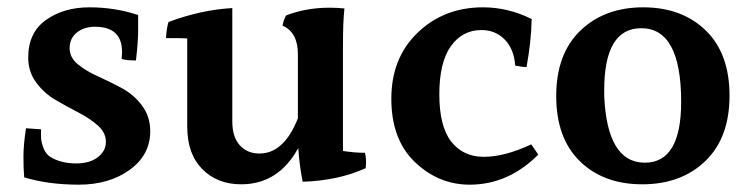

<svg xmlns="http://www.w3.org/2000/svg" viewBox="-20 -538 2042 524"><path d="M57 -381Q57 -449 105.5 -483.5Q154 -518 224 -518Q294 -518 357 -497Q357 -485 357 -454.5Q357 -424 351 -373Q325 -373 312 -377Q313 -388 313 -397Q313 -465 239 -465Q209 -465 189.5 -449Q170 -433 170 -407Q170 -381 192.5 -362.5Q215 -344 247.5 -329.5Q280 -315 312.5 -297.5Q345 -280 367.5 -250Q390 -220 390 -180Q390 -115 334 -74.5Q278 -34 195 -34Q112 -34 46 -54Q44 -77 44 -110.5Q44 -144 51 -188Q53 -188 92 -185Q92 -179 92 -164.5Q92 -150 99.5 -132Q107 -114 124 -106Q151 -92 188 -92Q225 -92 247 -109Q269 -126 269 -151Q269 -176 247 -195.5Q225 -215 194 -231Q163 -247 132 -265Q101 -283 79 -312.5Q57 -342 57 -381Z M916 -415V-126Q948 -121 976 -121Q979 -109 979 -98Q979 -87 978 -79Q903 -45 806 -42Q797 -88 794 -134Q740 -35 638 -35Q573 -35 532 -76.5Q491 -118 491 -192V-433Q476 -434 460.5 -434Q445 -434 433 -434Q435 -464 440 -478Q528 -511 614 -516V-206Q614 -164 634.5 -141.5Q655 -119 688 -119Q755 -119 793 -215V-390Q793 -450 751 -468Q755 -487 761 -496Q816 -517 879 -517Q899 -517 920 -515Q916 -479 916 -415Z M1262 -34Q1177 -34 1112.5 -95.5Q1048 -157 1048 -268.5Q1048 -380 1120 -449Q1192 -518 1298 -518Q1367 -518 1431 -486Q1430 -426 1417 -355Q1406 -355 1386 -359Q1383 -404 1357.5 -430Q1332 -456 1294 -456Q1242 -456 1210.5 -412Q1179 -368 1179 -280.5Q1179 -193 1211.5 -151.5Q1244 -110 1300.5 -110Q1357 -110 1430 -144L1449 -116Q1367 -34 1262 -34Z M1839 -260Q1839 -461 1730 -461Q1629 -461 1629 -292Q1629 -284 1629 -276Q1637 -94 1740 -94Q1839 -94 1839 -260ZM1735.5 -518Q1841 -518 1906 -455Q1971 -392 1971 -277Q1971 -162 1905 -98.5Q1839 -35 1733 -35Q1627 -35 1562.5 -98Q1498 -161 1498 -276Q1498 -391 1564 -454.5Q1630 -518 1735.5 -518Z"/></svg>

Font: Halant SemiBold
Style: Regular
Weight: 600
Designer: Hitesh Malaviya (Devanagari), Satya Rajpurohit (Latin)
Foundry: Indian Type Foundry
Version: Version 1.101;PS 1.0;hotconv 1.0.78;makeotf.lib2.5.61930; tt